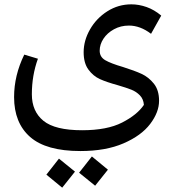

<svg xmlns="http://www.w3.org/2000/svg" viewBox="-20 -593 819 886"><path d="M547 -284Q601 -267 633.5 -252Q666 -237 690 -207Q714 -177 714 -128Q714 -75 673 -21Q632 33 550 68.5Q468 104 351 104Q193 104 119 39Q45 -26 45 -145Q45 -245 92 -341L155 -322Q127 -245 127 -158Q127 -79 180.5 -35.5Q234 8 359 8Q474 8 543.5 -27.5Q613 -63 644 -109Q642 -136 625.5 -153Q609 -170 586.5 -179Q564 -188 523 -200Q472 -214 441 -228Q410 -242 388 -272Q366 -302 366 -352Q366 -406 395.5 -457.5Q425 -509 475.5 -541Q526 -573 586 -573Q621 -573 656.5 -560.5Q692 -548 724 -521L677 -437Q627 -475 575 -475Q537 -475 506 -458Q475 -441 457.5 -414.5Q440 -388 440 -359Q440 -330 466 -315Q492 -300 547 -284ZM345 204 404 129 478 190 419 264ZM194 213 252 139 326 199 267 273Z"/></svg>

Font: FiraGO
Style: Italic
Weight: 400
Italic angle: -8°
Designer: bBox Type GmbH
Foundry: bBox Type GmbH
Version: Version 1.001